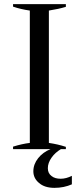

<svg xmlns="http://www.w3.org/2000/svg" viewBox="-20 -720 381 927"><path d="M327 129C309 138 291 143 273 143C255 143 240 139 229 130C217 121 211 109 211 92C211 75 217 58 229 41C241 24 256 11 274 0C274 0 298 0 298 0C298 0 298 -11 298 -11C271 -20 243 -26 216 -30C216 -30 216 -669 216 -669C248 -674 275 -680 298 -687C298 -687 298 -700 298 -700C298 -700 43 -700 43 -700C43 -700 43 -688 43 -688C69 -679 96 -673 124 -669C124 -669 124 -30 124 -30C99 -27 72 -21 43 -12C43 -12 43 0 43 0C43 0 224 0 224 0C199 10 179 25 164 44C149 63 141 84 141 107C141 129 150 148 168 163C186 179 211 187 243 187C274 187 302 181 327 170C327 170 327 129 327 129Z"/></svg>

Font: BUSH 25 TRIRONG 0515 A
Style: Regular
Weight: 400
Designer: Katatrad Team
Foundry: CadsonDemak